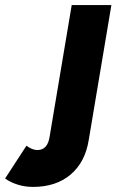

<svg xmlns="http://www.w3.org/2000/svg" viewBox="-158 -520 464 755"><path d="M-28 215Q-60 215 -88.5 206Q-117 197 -138 182L-54 53Q-31 70 -11 70Q29 70 37 18L124 -500H280L191 30Q177 118 119.5 166.5Q62 215 -28 215Z"/></svg>

Font: Figtree ExtraBold
Style: Italic
Weight: 800
Italic angle: -9.5°
Foundry: Erik Kennedy
Version: Version 2.001;gftools[0.9.30]